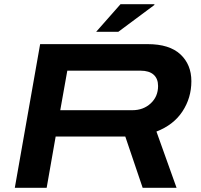

<svg xmlns="http://www.w3.org/2000/svg" viewBox="-20 -898 960 918"><path d="M439.9 -746.1 556.2 -877.9H716.8L719.2 -875L545.9 -746.1ZM50.8 0 171.9 -687H686Q790 -687 842.5 -638.2Q895 -589.4 895 -509.8Q895 -430.2 852.5 -365.5Q810.1 -300.8 728 -269L824.2 0H662.1L579.1 -245.1H246.1L203.1 0ZM268.1 -371.1H612.8Q665.5 -371.1 700.7 -403.8Q735.8 -436.5 735.8 -486.8Q735.8 -522 714.4 -541Q692.9 -560.1 651.9 -560.1H301.8Z"/></svg>

Font: Archivo Expanded SemiBold
Style: Italic
Weight: 600
Width: 7
Italic angle: -10°
Designer: Hector Gatti
Foundry: Omnibus-Type
Version: Version 2.001